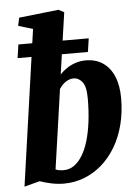

<svg xmlns="http://www.w3.org/2000/svg" viewBox="-57 -861 653 915"><g transform="rotate(-5 270.0 -403.0)"><path d="M241.5 -509Q255 -524 274.2 -537Q293.5 -550 316.8 -557.8Q340 -565.5 365.5 -565.5Q414 -565.5 448 -542.2Q482 -519 500.2 -475.8Q518.5 -432.5 518.5 -372Q518.5 -303.5 503.2 -244.5Q488 -185.5 459.8 -138.5Q431.5 -91.5 393.2 -58.2Q355 -25 308.8 -7.2Q262.5 10.5 211.5 10.5Q181 10.5 150.2 3.8Q119.5 -3 97 -11L23 8.5L129 -736.5L59.5 -757.5L68 -796L257.5 -817L284 -803ZM177.5 -60Q188.5 -56 197.2 -54.8Q206 -53.5 217 -53.5Q243 -53.5 265 -68.5Q287 -83.5 304.8 -111.8Q322.5 -140 334.8 -180.5Q347 -221 353.5 -272.5Q360 -324 360 -384Q360 -441 342.5 -463Q325 -485 300 -485Q287.5 -485 275 -479.5Q262.5 -474 251.8 -464.2Q241 -454.5 232 -440.5ZM53 -669H389.5L380 -604.5H43.5Z"/></g></svg>

Font: Merriweather 24pt SemiCondensed Black
Style: Italic
Weight: 900
Width: 4
Italic angle: -7.8°
Designer: Eben Sorkin
Foundry: Eben Sorkin
Version: Version 2.101